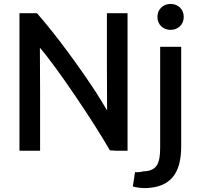

<svg xmlns="http://www.w3.org/2000/svg" viewBox="-20 -763 1012 977"><path d="M629 4H571L539 2C465 -129 271 -419 183 -520C183 -516 184 -296 184 -288V4H79V-696H168C263 -588 384 -423 470 -291C492 -257 510 -225 525 -201C525 -207 524 -423 524 -433V-696H629ZM725 194C707 195 677 192 656 186L667 113C679 114 695 113 709 109C778 107 795 70 795 -12V-525H902V-18C902 120 847 189 725 194ZM915 -677C915 -637 885 -611 848 -611C811 -611 781 -637 781 -677C781 -717 811 -743 848 -743C885 -743 915 -717 915 -677Z"/></svg>

Font: Repo Medium
Style: Regular
Weight: 500
Designer: Stefan Peev
Foundry: Context Ltd
Version: Version 1.502